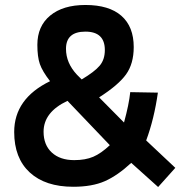

<svg xmlns="http://www.w3.org/2000/svg" viewBox="-20 -730 740 771"><path d="M323 -710Q418 -710 467.5 -666.5Q517 -623 517 -541Q517 -474 486 -431Q455 -388 378 -339L478 -238Q498 -311 503 -360L614 -358Q599 -252 567 -166L684 -56L615 21L507 -76Q452 -25 401 -2.5Q350 20 274 20Q162 20 99.5 -37.5Q37 -95 37 -200Q37 -334 181 -404Q150 -444 140 -473Q130 -502 130 -550Q130 -625 181.5 -667.5Q233 -710 323 -710ZM278 -87Q323 -87 354.5 -100.5Q386 -114 421 -147L251 -325Q155 -280 155 -201Q155 -148 188 -117.5Q221 -87 278 -87ZM245 -534Q245 -477 289 -430L308 -411Q360 -442 380.5 -466.5Q401 -491 401 -529Q401 -603 323 -603Q245 -603 245 -534Z"/></svg>

Font: TitilliumText22L Rg
Style: Bold
Weight: 700
Designer: Campivisivi
Foundry: Campivisivi
Version: 1.000